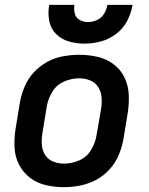

<svg xmlns="http://www.w3.org/2000/svg" viewBox="-20 -764 616 792"><path d="M243 8Q276 8 310 1.5Q344 -5 375.5 -21.5Q407 -38 431.5 -65Q456 -92 469.5 -124Q483 -156 489 -189L507 -299Q513 -337 511 -375Q509 -413 493 -445.5Q477 -478 448 -499.5Q419 -521 382.5 -529.5Q346 -538 308 -538Q275 -538 241 -532Q207 -526 175.5 -509Q144 -492 119.5 -465.5Q95 -439 81.5 -406.5Q68 -374 62 -341L44 -231Q38 -193 40 -155Q42 -117 58.5 -85Q75 -53 103.5 -31Q132 -9 168.5 -0.5Q205 8 243 8ZM245 -89Q221 -89 199.5 -97.5Q178 -106 166 -125Q154 -144 152.5 -167.5Q151 -191 155 -215L173 -325Q178 -356 195.5 -385Q213 -414 244 -427.5Q275 -441 306 -441Q330 -441 351.5 -432.5Q373 -424 385 -405Q397 -386 399 -362.5Q401 -339 397 -315L378 -205Q373 -174 355.5 -145Q338 -116 307 -102.5Q276 -89 245 -89ZM328 -584Q362 -584 396 -593Q430 -602 459.5 -624.5Q489 -647 505 -678.5Q521 -710 527 -744H423Q420 -725 409.5 -707.5Q399 -690 380.5 -681.5Q362 -673 343 -673Q325 -673 309 -681.5Q293 -690 288.5 -708Q284 -726 287 -744H183Q177 -711 183 -678.5Q189 -646 211 -624Q233 -602 264 -593Q295 -584 328 -584Z"/></svg>

Font: Iosevka Sparkle Semibold
Style: Italic
Weight: 600
Italic angle: -9°
Designer: Belleve Invis
Foundry: Belleve Invis
Version: Version 4.5.0; ttfautohint (v1.8.3)